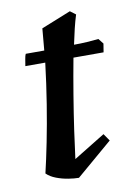

<svg xmlns="http://www.w3.org/2000/svg" viewBox="-72 -625 471 684"><g transform="rotate(-10 163.5 -283.0)"><path d="M158 12Q142 12 120 8.5Q98 5 77 -3Q56 -11 43 -24Q54 -70 66.5 -132.5Q79 -195 90.5 -266.5Q102 -338 111 -413H39Q41 -425 43 -437.5Q45 -450 48 -456Q63 -456 80 -456Q97 -456 115 -456Q119 -497 122 -535L229 -578L249 -563Q242 -541 235.5 -514Q229 -487 223 -458Q248 -458 270.5 -459.5Q293 -461 312 -463L327 -444L322 -413H213Q201 -349 190 -282.5Q179 -216 170.5 -156.5Q162 -97 157 -56L271 -126L289 -100Z"/></g></svg>

Font: Labrada SemiBold
Style: Italic
Weight: 600
Italic angle: -7°
Designer: Mercedes Jáuregui
Foundry: Omnibus-Type Team
Version: Version 1.000; ttfautohint (v1.8.4.7-5d5b)